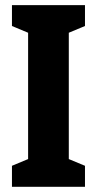

<svg xmlns="http://www.w3.org/2000/svg" viewBox="-20 -717 372 737"><path d="M306.2 -80.6V0H25.9V-80.6L87.9 -106.4V-591.3L25.9 -617.2V-697.3H306.2V-617.2L244.1 -591.3V-106.4Z"/></svg>

Font: Lunasima
Style: Bold
Weight: 700
Designer: The DocRepair Project, Monotype Design Team
Foundry: Google
Version: Version 2.009